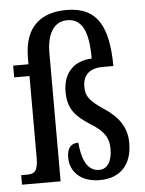

<svg xmlns="http://www.w3.org/2000/svg" viewBox="-54 -808 650 862"><g transform="rotate(-5 270.5 -377.0)"><path d="M361 10C452 10 507 -45 507 -145C507 -217 470 -266 404 -309C346 -348 328 -370 328 -413C328 -463 355 -495 418 -495H466C465 -668 420 -764 278 -764C171 -764 87 -713 87 -565V-536H18V-483H87V-114C87 -52 69 -43 38 -43H11V0H185V-579C185 -664 217 -718 277 -718C345 -718 372 -658 372 -537C292 -534 242 -484 242 -398C242 -319 278 -284 342 -243C402 -206 421 -174 421 -126C421 -68 398 -36 363 -36C308 -36 286 -90 279 -166C253 -166 228 -153 228 -104C228 -36 279 10 361 10Z"/></g></svg>

Font: Noto Serif Ethiopic ExtraCondensed Medium
Style: Regular
Weight: 500
Width: 2
Designer: Monotype Design Team
Foundry: Monotype Imaging Inc.
Version: Version 2.102